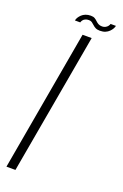

<svg xmlns="http://www.w3.org/2000/svg" viewBox="-149 -720 488 763"><g transform="rotate(20 95.0 -339.0)"><path d="M-14 0H24L129.5 -596H91ZM150 -634.5Q163 -634.5 172.5 -638.5Q182 -642.5 188.5 -649Q195 -655.5 198.8 -662.2Q202.5 -669 203.5 -674.5H181Q180 -670.5 176.2 -665.2Q172.5 -660 166 -656.8Q159.5 -653.5 152.5 -653.5Q142.5 -653.5 136 -657.2Q129.5 -661 124.5 -666Q119.5 -671 113.2 -674.8Q107 -678.5 96 -678.5Q84.5 -678.5 74.8 -674.8Q65 -671 58.5 -664.8Q52 -658.5 48 -652Q44 -645.5 43 -639H65.5Q66.5 -643.5 70 -648.5Q73.5 -653.5 80 -656.5Q86.5 -659.5 95 -659.5Q103 -659.5 108.2 -655.8Q113.5 -652 119 -646.8Q124.5 -641.5 131.5 -638Q138.5 -634.5 150 -634.5Z"/></g></svg>

Font: Anybody Condensed ExtraLight
Style: Italic
Weight: 250
Width: 3
Italic angle: -10°
Version: Version 1.113;gftools[0.9.25]